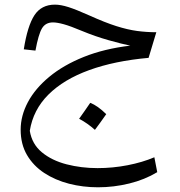

<svg xmlns="http://www.w3.org/2000/svg" viewBox="-20 -442 762 812"><path d="M80.6 -233.4Q96.2 -332.5 125.5 -377.4Q154.8 -422.4 212.4 -422.4Q236.8 -422.4 269.8 -411.9Q302.7 -401.4 359.4 -376Q424.3 -346.7 472.2 -331.5Q520 -316.4 560.3 -311Q600.6 -305.7 641.1 -305.7L608.4 -197.3Q464.8 -184.6 357.2 -145.5Q249.5 -106.4 184.8 -42Q120.1 22.5 106 111.3Q115.2 167.5 157.2 202.1Q199.2 236.8 261.5 252.9Q323.7 269 392.6 269Q456.5 269 519.5 256.8Q582.5 244.6 632.8 223.1L645 286.1Q592.3 317.9 526.9 334Q461.4 350.1 394.5 350.1Q330.6 350.1 272 335Q213.4 319.8 167.2 289.6Q121.1 259.3 94.2 213.6Q67.4 168 67.4 106.4Q67.4 47.4 98.1 -10.3Q128.9 -67.9 188.5 -117.2Q248 -166.5 334.2 -201.2Q420.4 -235.8 530.8 -249Q496.1 -255.9 439.2 -272Q382.3 -288.1 327.1 -311Q278.3 -331.5 250 -339.4Q221.7 -347.2 204.1 -347.2Q172.4 -347.2 157.5 -322Q142.6 -296.9 129.9 -228ZM361.6 -7.1Q392.8 4.8 429.3 40.8Q405.5 75.1 381.4 107.2Q366.4 93.6 349.5 81.7Q332.6 69.8 314.6 60.2Q326.9 43.5 338.1 27Q349.3 10.5 361.6 -7.1Z"/></svg>

Font: Pinar-DS1-FD Regular
Style: Regular
Weight: 400
Designer: Amin Abedi
Version: Version 3.000